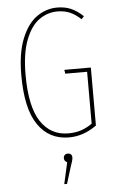

<svg xmlns="http://www.w3.org/2000/svg" viewBox="-62 -733 622 1032"><g transform="rotate(-5 249.0 -216.5)"><path d="M426 -632 412 -617Q382 -645 352.5 -657.5Q323 -670 286 -670Q233 -670 188 -638.5Q143 -607 114.5 -534Q86 -461 86 -345Q86 -173 139.5 -92.5Q193 -12 288 -12Q327 -12 358 -22.5Q389 -33 417 -53V-333H299L296 -354H439V-41Q368 10 290 10Q183 10 123 -77Q63 -164 63 -345Q63 -465 94.5 -542.5Q126 -620 176.5 -655.5Q227 -691 286 -691Q328 -691 360.5 -677Q393 -663 426 -632ZM298 119Q298 129 293 143.5Q288 158 286 164L257 258H242L268 142Q252 135 252 119Q252 109 258 102.5Q264 96 275 96Q286 96 292 102Q298 108 298 119Z"/></g></svg>

Font: Fira Sans Extra Condensed Thin
Style: Regular
Weight: 250
Width: 1
Designer: Carrois Corporate & Edenspiekermann AG
Foundry: Carrois Corporate GbR & Edenspiekermann AG
Version: Version 4.203